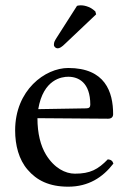

<svg xmlns="http://www.w3.org/2000/svg" viewBox="-20 -693 487 723"><path d="M386 -93C349 -55 320 -39 262 -39C226 -39 184 -60 153 -111C133 -144 121 -190 121 -248L387 -246C399 -246 406 -252 406 -263C406 -347 376 -437 237 -437C150 -437 37 -354 37 -202C37 -146 51 -92 84 -54C118 -14 165 10 237 10C313 10 367 -25 407 -77C404 -87 398 -92 386 -93ZM124 -282C143 -395 213 -404 237 -404C275 -404 320 -383 320 -299C320 -290 316 -285 305 -285ZM270 -671 194 -552C186 -539 183 -535 183 -524C183 -517 190 -511 197 -511C204 -511 212 -515 227 -530L342 -639L339 -650C316 -672 290 -673 284 -673C279 -673 273 -672 270 -671Z"/></svg>

Font: Libertinus Math
Style: Regular
Weight: 400
Designer: Philipp H. Poll, Khaled Hosny
Foundry: Caleb Maclennan
Version: Version 7.050;RELEASE